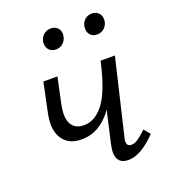

<svg xmlns="http://www.w3.org/2000/svg" viewBox="-117 -692 689 782"><g transform="rotate(-20 228.0 -301.0)"><path d="M58 -242Q58 -260 63 -285L90 -414H151L127 -302Q122 -277 122 -260Q122 -226 138.5 -208Q155 -190 186 -190Q232 -190 269.5 -236.5Q307 -283 334 -397L338 -414H400L323 -89Q320 -79 320 -70Q320 -49 339 -49Q353 -49 368 -59Q383 -69 406 -91L428 -64Q362 5 307 5Q257 5 257 -47Q257 -59 262 -82L293 -218Q237 -139 157 -139Q109 -139 83.5 -167Q58 -195 58 -242ZM144 -558Q144 -579 157.5 -593Q171 -607 192 -607Q209 -607 220 -596.5Q231 -586 231 -569Q231 -548 217.5 -533.5Q204 -519 184 -519Q166 -519 155 -530Q144 -541 144 -558ZM323 -558Q323 -579 336 -593Q349 -607 370 -607Q387 -607 398 -596Q409 -585 409 -567Q409 -547 395.5 -533Q382 -519 362 -519Q344 -519 333.5 -530Q323 -541 323 -558Z"/></g></svg>

Font: LXGW Bright GB
Style: Italic
Weight: 400
Italic angle: -12°
Designer: Christian Thalmann (Catharsis Fonts)
Foundry: LXGW / Christian Thalmann (Catharsis Fonts) / Fontworks Inc.
Version: Version 5.510